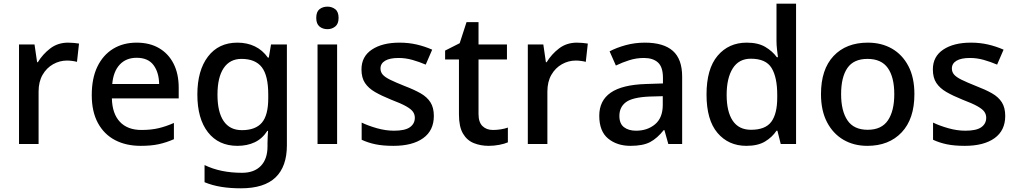

<svg xmlns="http://www.w3.org/2000/svg" viewBox="-20 -780 5508 1040"><path d="M349 -549Q363 -549 379.5 -547.5Q396 -546 408 -544L397 -445Q386 -448 371 -450Q356 -452 343 -452Q303 -452 267.5 -432Q232 -412 210.5 -374.5Q189 -337 189 -284V0H83V-539H167L181 -443H185Q211 -486 252 -517.5Q293 -549 349 -549Z M720 -549Q791 -549 842 -519Q893 -489 920.5 -434.5Q948 -380 948 -305V-247H586Q588 -164 629.5 -120Q671 -76 746 -76Q798 -76 838.5 -85.5Q879 -95 922 -114V-26Q881 -8 840 1Q799 10 742 10Q663 10 603.5 -21Q544 -52 510.5 -113.5Q477 -175 477 -265Q477 -356 507.5 -419Q538 -482 592.5 -515.5Q647 -549 720 -549ZM720 -467Q663 -467 628.5 -430Q594 -393 588 -325H842Q841 -388 811.5 -427.5Q782 -467 720 -467Z M1266 -549Q1318 -549 1360 -529Q1402 -509 1431 -468H1436L1448 -539H1534V7Q1534 122 1472.5 181Q1411 240 1285 240Q1226 240 1177.5 232Q1129 224 1088 207V114Q1174 156 1291 156Q1357 156 1393 118.5Q1429 81 1429 13V-5Q1429 -18 1430 -39Q1431 -60 1432 -71H1428Q1401 -29 1360 -9.5Q1319 10 1266 10Q1164 10 1106.5 -63.5Q1049 -137 1049 -268Q1049 -398 1106.5 -473.5Q1164 -549 1266 -549ZM1288 -461Q1225 -461 1191.5 -411Q1158 -361 1158 -267Q1158 -173 1191.5 -124Q1225 -75 1290 -75Q1364 -75 1398.5 -115.5Q1433 -156 1433 -248V-268Q1433 -371 1398 -416Q1363 -461 1288 -461Z M1806 -539V0H1700V-539ZM1754 -744Q1778 -744 1796 -730Q1814 -716 1814 -683Q1814 -651 1796 -636.5Q1778 -622 1754 -622Q1728 -622 1710.5 -636.5Q1693 -651 1693 -683Q1693 -716 1710.5 -730Q1728 -744 1754 -744Z M2330 -152Q2330 -73 2272 -31.5Q2214 10 2111 10Q2054 10 2013.5 1.5Q1973 -7 1939 -23V-116Q1974 -99 2021.5 -85.5Q2069 -72 2114 -72Q2174 -72 2200.5 -91Q2227 -110 2227 -142Q2227 -160 2217 -174.5Q2207 -189 2179.5 -204.5Q2152 -220 2099 -240Q2047 -261 2011.5 -281.5Q1976 -302 1957 -330.5Q1938 -359 1938 -404Q1938 -474 1994.5 -511.5Q2051 -549 2144 -549Q2193 -549 2236.5 -539Q2280 -529 2321 -511L2286 -430Q2251 -445 2214 -455.5Q2177 -466 2139 -466Q2091 -466 2066 -451Q2041 -436 2041 -409Q2041 -390 2053 -376Q2065 -362 2093.5 -348Q2122 -334 2172 -314Q2222 -295 2257.5 -275Q2293 -255 2311.5 -226Q2330 -197 2330 -152Z M2650 -76Q2671 -76 2693 -79.5Q2715 -83 2731 -89V-9Q2713 -1 2684.5 4.5Q2656 10 2627 10Q2583 10 2546 -5Q2509 -20 2487.5 -57Q2466 -94 2466 -160V-458H2391V-506L2470 -546L2507 -660H2572V-539H2726V-458H2572V-162Q2572 -118 2593.5 -97Q2615 -76 2650 -76Z M3105 -549Q3119 -549 3135.5 -547.5Q3152 -546 3164 -544L3153 -445Q3142 -448 3127 -450Q3112 -452 3099 -452Q3059 -452 3023.5 -432Q2988 -412 2966.5 -374.5Q2945 -337 2945 -284V0H2839V-539H2923L2937 -443H2941Q2967 -486 3008 -517.5Q3049 -549 3105 -549Z M3473 -549Q3574 -549 3624.5 -504.5Q3675 -460 3675 -365V0H3600L3579 -75H3575Q3540 -31 3501.5 -10.5Q3463 10 3395 10Q3322 10 3274 -29.5Q3226 -69 3226 -153Q3226 -235 3288 -278Q3350 -321 3479 -325L3571 -328V-358Q3571 -417 3544 -441.5Q3517 -466 3468 -466Q3427 -466 3389 -454Q3351 -442 3316 -425L3282 -502Q3320 -522 3369.5 -535.5Q3419 -549 3473 -549ZM3498 -257Q3406 -253 3370.5 -226.5Q3335 -200 3335 -152Q3335 -110 3360 -91Q3385 -72 3425 -72Q3487 -72 3528.5 -107Q3570 -142 3570 -212V-259Z M4023 10Q3926 10 3866.5 -60Q3807 -130 3807 -268Q3807 -407 3867 -478Q3927 -549 4025 -549Q4086 -549 4125 -526Q4164 -503 4188 -470H4194Q4192 -483 4189 -510Q4186 -537 4186 -558V-760H4292V0H4209L4191 -72H4186Q4163 -37 4124 -13.5Q4085 10 4023 10ZM4048 -77Q4126 -77 4158 -120.5Q4190 -164 4190 -251V-267Q4190 -361 4159.5 -411.5Q4129 -462 4047 -462Q3982 -462 3949 -409.5Q3916 -357 3916 -266Q3916 -175 3949 -126Q3982 -77 4048 -77Z M4933 -270Q4933 -136 4864 -63Q4795 10 4678 10Q4605 10 4548.5 -23Q4492 -56 4459.5 -118.5Q4427 -181 4427 -270Q4427 -404 4495 -476.5Q4563 -549 4681 -549Q4755 -549 4811.5 -516.5Q4868 -484 4900.5 -422Q4933 -360 4933 -270ZM4536 -270Q4536 -179 4570.5 -128Q4605 -77 4680 -77Q4755 -77 4789.5 -128Q4824 -179 4824 -270Q4824 -362 4789 -411.5Q4754 -461 4679 -461Q4604 -461 4570 -411.5Q4536 -362 4536 -270Z M5425 -152Q5425 -73 5367 -31.5Q5309 10 5206 10Q5149 10 5108.5 1.5Q5068 -7 5034 -23V-116Q5069 -99 5116.5 -85.5Q5164 -72 5209 -72Q5269 -72 5295.5 -91Q5322 -110 5322 -142Q5322 -160 5312 -174.5Q5302 -189 5274.5 -204.5Q5247 -220 5194 -240Q5142 -261 5106.5 -281.5Q5071 -302 5052 -330.5Q5033 -359 5033 -404Q5033 -474 5089.5 -511.5Q5146 -549 5239 -549Q5288 -549 5331.5 -539Q5375 -529 5416 -511L5381 -430Q5346 -445 5309 -455.5Q5272 -466 5234 -466Q5186 -466 5161 -451Q5136 -436 5136 -409Q5136 -390 5148 -376Q5160 -362 5188.5 -348Q5217 -334 5267 -314Q5317 -295 5352.5 -275Q5388 -255 5406.5 -226Q5425 -197 5425 -152Z"/></svg>

Font: Noto Sans Vithkuqi Medium
Style: Regular
Weight: 500
Version: Version 1.001